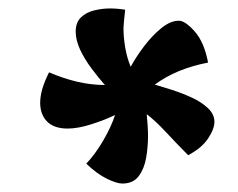

<svg xmlns="http://www.w3.org/2000/svg" viewBox="-20 -932 562 454"><path d="M425 -565Q398 -592 373.5 -618.5Q349 -645 327 -662Q328 -651 329 -636.5Q330 -622 330 -611Q330 -584 325.5 -558.5Q321 -533 308 -515.5Q295 -498 269 -498Q256 -498 232.5 -509.5Q209 -521 184 -545Q205 -567 224 -599.5Q243 -632 252 -660Q227 -648 195.5 -638Q164 -628 140 -628Q108 -628 91.5 -644.5Q75 -661 75 -689Q75 -704 80 -721.5Q85 -739 96 -761Q128 -747 161.5 -739Q195 -731 228 -731Q213 -748 196.5 -770Q180 -792 169.5 -814.5Q159 -837 159 -857Q159 -879 171.5 -891Q184 -903 203 -907.5Q222 -912 240 -912Q258 -912 276 -909Q274 -892 273 -880.5Q272 -869 272 -865Q272 -844 276 -820Q280 -796 289 -774Q302 -798 321 -823Q340 -848 361.5 -865.5Q383 -883 403 -883Q418 -883 440.5 -857.5Q463 -832 472 -784Q398 -770 346 -732Q363 -727 386.5 -719.5Q410 -712 433 -701.5Q456 -691 471.5 -676.5Q487 -662 487 -644Q487 -627 472 -604.5Q457 -582 425 -565Z"/></svg>

Font: Merienda SemiBold
Style: Regular
Weight: 600
Designer: Eduardo Rodriguez Tunni
Foundry: Eduardo Rodriguez Tunni
Version: Version 2.001; ttfautohint (v1.8.4.7-5d5b)